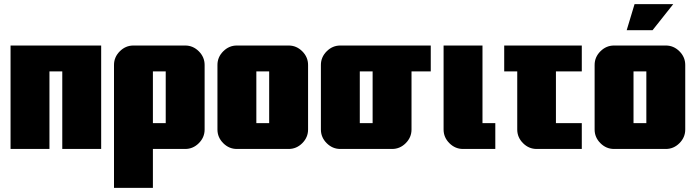

<svg xmlns="http://www.w3.org/2000/svg" viewBox="-20 -720 3363 928"><path d="M469 0H281V-375H219V0H31V-500H469Z M969 -406V-94Q969 -56 941 -28Q913 0 875 0H719V188H531V-406Q531 -444 559 -472Q587 -500 625 -500H875Q913 -500 941 -472Q969 -444 969 -406ZM781 -125V-375H719V-125Z M1281 -125V-375H1219V-125ZM1469 -406V-94Q1469 -56 1441 -28Q1413 0 1375 0H1125Q1087 0 1059 -28Q1031 -56 1031 -94V-406Q1031 -444 1059 -472Q1087 -500 1125 -500H1375Q1413 -500 1441 -472Q1469 -444 1469 -406Z M1781 -125V-375H1719V-125ZM2062 -500V-375H1969V-94Q1969 -56 1941 -28Q1913 0 1875 0H1625Q1587 0 1559 -28Q1531 -56 1531 -94V-406Q1531 -444 1559 -472Q1587 -500 1625 -500Z M2374 -125V0H2218Q2180 0 2152 -28Q2124 -56 2124 -94V-500H2312V-125Z M2792 0H2574Q2536 0 2508 -28Q2480 -56 2480 -94V-375H2417V-500H2792V-375H2667V-125H2792Z M3234 -700 3134 -574H3009L3047 -700ZM3104 -125V-375H3042V-125ZM3292 -406V-94Q3292 -56 3264 -28Q3236 0 3198 0H2948Q2910 0 2882 -28Q2854 -56 2854 -94V-406Q2854 -444 2882 -472Q2910 -500 2948 -500H3198Q3236 -500 3264 -472Q3292 -444 3292 -406Z"/></svg>

Font: CostaRica
Style: Normal
Weight: 900
Version: Version 1.3